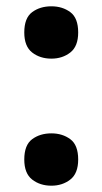

<svg xmlns="http://www.w3.org/2000/svg" viewBox="-20 -576 325 609"><path d="M57 -473Q57 -519 82 -537.5Q107 -556 143 -556Q178 -556 203 -537.5Q228 -519 228 -473Q228 -429 203 -409.5Q178 -390 143 -390Q107 -390 82 -409.5Q57 -429 57 -473ZM57 -70Q57 -116 82 -134.5Q107 -153 143 -153Q178 -153 203 -134.5Q228 -116 228 -70Q228 -26 203 -6.5Q178 13 143 13Q107 13 82 -6.5Q57 -26 57 -70Z"/></svg>

Font: Noto IKEA Arabic
Style: Bold
Weight: 700
Designer: Monotype Design Team
Foundry: Monotype Imaging Inc.
Version: Version 1.200